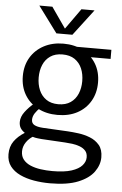

<svg xmlns="http://www.w3.org/2000/svg" viewBox="-63 -769 666 1048"><g transform="rotate(5 270.5 -245.5)"><path d="M258.9 -140.3Q198.4 -140.3 151.7 -165Q105 -189.7 78.9 -233.7Q52.9 -277.7 52.9 -335.4Q52.9 -393.2 78.9 -437.1Q105 -480.9 151.7 -505.9Q198.4 -530.8 258.9 -530.8Q320.4 -530.8 366.7 -505.9Q412.9 -480.9 438.9 -437.1Q465 -393.2 465 -335.4Q465 -278.1 439.3 -233.9Q413.7 -189.7 367.6 -165Q321.6 -140.3 258.9 -140.3ZM258.9 -198.9Q299.3 -198.9 325.9 -217.2Q352.4 -235.5 365.5 -266.6Q378.5 -297.6 378.5 -335.4Q378.5 -373.9 365.5 -404.6Q352.4 -435.4 325.9 -453.6Q299.3 -471.7 258.9 -471.7Q218.9 -471.7 192.4 -453.6Q165.8 -435.4 152.8 -404.6Q139.8 -373.9 139.8 -335.4Q139.8 -297.6 153 -266.6Q166.2 -235.5 192.6 -217.2Q218.9 -198.9 258.9 -198.9ZM251.2 235Q206.2 235 163.5 227.8Q120.8 220.6 86.5 204.4Q52.2 188.2 32.1 161.6Q12.1 135.1 12.1 96.3Q12.1 54.1 33.3 24.6Q54.4 -4.8 89.8 -26.7V-28.1Q74.3 -38.4 66.2 -51.9Q58.2 -65.4 58.2 -84.4Q58.2 -112.7 79 -140.3Q99.8 -167.9 126.9 -189.9L164.5 -171.8Q146.5 -155.7 135.2 -138.1Q123.8 -120.5 123.8 -102.1Q123.8 -82.9 139.4 -74.2Q155 -65.4 185.6 -63.4L324.4 -56Q349.2 -54.6 382.2 -50.3Q415.2 -46.1 446.3 -33.9Q477.3 -21.7 497.9 2.6Q518.5 27 518.5 69.6Q518.5 111.2 491.2 149.2Q463.9 187.2 405.1 211.1Q346.3 235 251.2 235ZM258.5 167.4Q323.7 167.4 363.2 154.6Q402.6 141.7 420.7 121Q438.8 100.3 438.8 76.6Q438.8 53.7 426.6 40.3Q414.4 26.8 394.7 19.5Q375.1 12.2 353.5 9.5Q331.9 6.8 313.3 5.8L184.2 -1.6Q161.5 -3.6 149.1 -6Q136.8 -8.4 127.8 -13.2L139.2 -11.8Q115.7 1.4 100 24.7Q84.4 47.9 84.4 74.4Q84.4 101.5 99 119.6Q113.6 137.6 138.2 148.1Q162.7 158.6 194 163Q225.2 167.4 258.5 167.4ZM317.8 -520H522V-470.1H393.8ZM215.1 -583.4 109.2 -726.4H180.6L259.3 -613.3L339.9 -726.4H411.7L302.8 -583.4Z"/></g></svg>

Font: Murecho Thin
Style: Regular
Weight: 100
Designer: Neil Summerour
Foundry: Positype
Version: Version 1.010